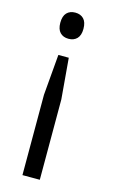

<svg xmlns="http://www.w3.org/2000/svg" viewBox="-112 -556 472 801"><g transform="rotate(15 123.5 -156.0)"><path d="M147 200H72V-147L87 -323H132L147 -147ZM160 -455Q160 -427 146.5 -413Q133 -399 110 -399Q87 -399 73.5 -413Q60 -427 60 -455Q60 -484 73.5 -498Q87 -512 110 -512Q133 -512 146.5 -498Q160 -484 160 -455Z"/></g></svg>

Font: PT Sans Narrow
Style: Regular
Weight: 400
Width: 3
Designer: A.Korolkova, O.Umpeleva, V.Yefimov
Foundry: ParaType Ltd
Version: Version 2.003W OFL